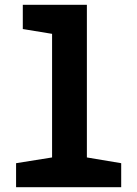

<svg xmlns="http://www.w3.org/2000/svg" viewBox="-20 -780 570 800"><path d="M47 0H485V-100L342 -124V-760H75V-659L197 -639V-124L47 -100Z"/></svg>

Font: Noto Sans Mono Condensed ExtraBold
Style: Regular
Weight: 800
Width: 3
Designer: Monotype Design Team
Foundry: Monotype Imaging Inc.
Version: Version 2.014